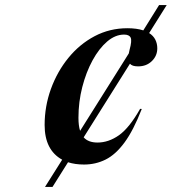

<svg xmlns="http://www.w3.org/2000/svg" viewBox="-20 -735 682 755"><path d="M157 0 224.5 -107Q155.5 -145 155.5 -243.5Q155.5 -317 180.2 -385.2Q205 -453.5 249 -507.5Q293 -561.5 352.2 -592.8Q411.5 -624 481 -624Q517.5 -624 543.5 -615.5L605.5 -715H635.5L566.5 -605Q583 -594.5 590.8 -579Q598.5 -563.5 598.5 -545Q598.5 -515.5 577.2 -494.8Q556 -474 523 -474Q499.5 -474 491 -484.5L309 -195Q327 -174.5 363.5 -174.5Q407 -174.5 447.8 -203.2Q488.5 -232 531 -307L537.5 -306.5Q504.5 -222 469.5 -174.5Q434.5 -127 395.2 -107.5Q356 -88 310.5 -88Q275.5 -88 247.5 -97L186.5 0ZM468 -599Q433.5 -599 401.5 -571.8Q369.5 -544.5 344 -497.8Q318.5 -451 303.5 -392.5Q288.5 -334 288.5 -272Q288.5 -240.5 295 -220.5L486.5 -525Q487.5 -531.5 489.5 -539Q499.5 -575 493.8 -587Q488 -599 468 -599Z"/></svg>

Font: Newsreader 72pt SemiBold
Style: Italic
Weight: 600
Italic angle: -17°
Designer: Hugues Gentile
Foundry: Production Type
Version: Version 1.003; ttfautohint (v1.8.3)